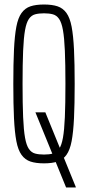

<svg xmlns="http://www.w3.org/2000/svg" viewBox="-20 -716 390 851"><path d="M273 115 137 -218H181L316 113V115ZM175 8Q139 8 115 0Q91 -8 75.5 -29.5Q60 -51 52.5 -90.5Q45 -130 42 -192Q39 -254 39 -344Q39 -434 42 -496Q45 -558 52.5 -597.5Q60 -637 75.5 -658.5Q91 -680 115 -688Q139 -696 175 -696Q211 -696 235 -688Q259 -680 274.5 -658.5Q290 -637 297.5 -597.5Q305 -558 308 -496Q311 -434 311 -344Q311 -254 308 -192Q305 -130 297.5 -90.5Q290 -51 274.5 -29.5Q259 -8 235 0Q211 8 175 8ZM175 -31Q198 -31 214.5 -35.5Q231 -40 242 -56Q253 -72 259 -105.5Q265 -139 267.5 -197Q270 -255 270 -344Q270 -433 267.5 -491Q265 -549 259 -582.5Q253 -616 242 -632Q231 -648 214.5 -652.5Q198 -657 175 -657Q152 -657 135.5 -652.5Q119 -648 108 -632Q97 -616 91 -582.5Q85 -549 82.5 -491Q80 -433 80 -344Q80 -255 82.5 -197Q85 -139 91 -105.5Q97 -72 108 -56Q119 -40 135.5 -35.5Q152 -31 175 -31Z"/></svg>

Font: Saira UltraCondensed ExtraLight
Style: Regular
Weight: 250
Width: 1
Designer: Hector Gatti with collaboration of the Omnibus-Type team
Foundry: Omnibus-Type
Version: Version 1.101